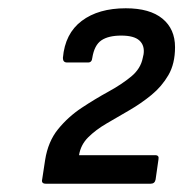

<svg xmlns="http://www.w3.org/2000/svg" viewBox="-20 -795 443 464"><path d="M91 -351Q79 -351 82 -362L89 -408Q96 -453 120.5 -483Q145 -513 177.5 -534.5Q210 -556 242 -573.5Q274 -591 297 -610Q320 -629 325 -655L327 -664Q330 -685 317 -697Q304 -709 273 -709Q242 -709 225 -697.5Q208 -686 203 -655Q202 -644 193 -644H142Q132 -644 132 -655Q137 -714 177.5 -744.5Q218 -775 284 -775Q342 -775 372.5 -750Q403 -725 403 -681Q403 -641 387 -613.5Q371 -586 346 -565.5Q321 -545 292.5 -528.5Q264 -512 237.5 -496.5Q211 -481 193 -463Q175 -445 171 -420H355Q365 -420 363 -410L356 -361Q354 -351 344 -351Z"/></svg>

Font: Sofia Sans Semi Condensed Medium
Style: Italic
Weight: 500
Italic angle: -9°
Version: Version 4.100